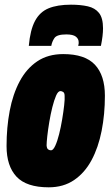

<svg xmlns="http://www.w3.org/2000/svg" viewBox="-20 -791 475 820"><path d="M188 9Q93 9 50.5 -36.5Q8 -82 8 -167Q8 -247 21.5 -318Q35 -389 64 -443.5Q93 -498 139 -529Q185 -560 250 -560Q343 -560 385.5 -514.5Q428 -469 428 -382Q428 -303 414 -232Q400 -161 371 -107Q342 -53 296.5 -22Q251 9 188 9ZM198 -149Q207 -149 216 -168.5Q225 -188 232.5 -218Q240 -248 245.5 -281Q251 -314 254 -341Q257 -368 256 -381Q256 -394 250 -398Q244 -402 238 -402Q228 -402 219.5 -382.5Q211 -363 203.5 -333Q196 -303 190.5 -270Q185 -237 182 -210Q179 -183 179 -170Q180 -157 185.5 -153Q191 -149 198 -149ZM283 -771Q324 -771 355 -764Q386 -757 403 -735.5Q420 -714 420 -670Q420 -639 411 -595H314Q316 -602 316 -605Q316 -608 316 -611Q316 -625 304 -634.5Q292 -644 263 -644Q223 -644 212.5 -628.5Q202 -613 199 -595H103Q109 -663 129.5 -701.5Q150 -740 187.5 -755.5Q225 -771 283 -771Z"/></svg>

Font: Georama Condensed Black
Style: Italic
Weight: 900
Width: 3
Italic angle: -9°
Designer: Jean-Baptiste Levee
Foundry: Production Type
Version: Version 1.000